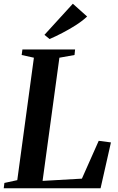

<svg xmlns="http://www.w3.org/2000/svg" viewBox="-31 -1008 634 1028"><path d="M-11 0 -7.5 -28.5 61.5 -43.5 150.5 -699 85 -713.5 89 -743H371L368 -713.5L287 -699L197 -39.5L407.5 -51.5L497.5 -254L563 -245.5L507.5 0ZM234.5 -799 207 -821.5 359 -988 435.5 -919.5Q408.5 -894.5 373.8 -872.5Q339 -850.5 303 -831.8Q267 -813 234.5 -799Z"/></svg>

Font: Merriweather 96pt SemiBold
Style: Italic
Weight: 600
Italic angle: -7.8°
Version: Version 2.101